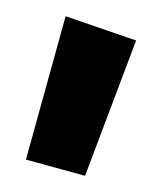

<svg xmlns="http://www.w3.org/2000/svg" viewBox="-20 -670 200 237"><path d="M61 -650 148 -620 85 -453 12 -473Z"/></svg>

Font: GFS Neohellenic Rg
Style: Bold
Weight: 700
Designer: Designed by Takis Katsoulidis and George D. Matthiopoulos.
Foundry: Designed by Takis Katsoulidis and George D. Matthiopoulos.
Version: Version 1.0